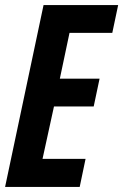

<svg xmlns="http://www.w3.org/2000/svg" viewBox="-22 -734 484 754"><path d="M-2 0H291L314 -110H145L190 -316H346L369 -425H213L251 -605H419L442 -714H149Z"/></svg>

Font: Noto Sans ExtraCondensed
Style: Bold Italic
Weight: 700
Width: 2
Italic angle: -12°
Designer: Monotype Design Team
Foundry: Monotype Imaging Inc.
Version: Version 2.013